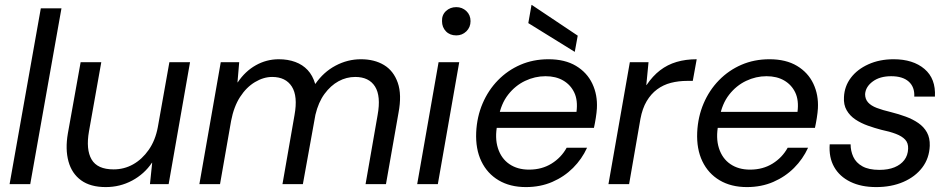

<svg xmlns="http://www.w3.org/2000/svg" viewBox="-20 -749 3863 781"><path d="M19 0 146 -715H230L103 0Z M410 12Q348 12 310 -15.5Q272 -43 258.5 -92.5Q245 -142 256 -206L308 -496H392L342 -215Q329 -141 352.5 -100.5Q376 -60 442 -60Q485 -60 521.5 -80.5Q558 -101 585 -139.5Q612 -178 622 -232L669 -496H753L666 0H590L599 -87H598Q567 -41 517.5 -14.5Q468 12 410 12Z M791 0 878 -496H953L946 -414H947Q977 -459 1020.5 -483.5Q1064 -508 1114 -508Q1151 -508 1181 -497Q1211 -486 1231.5 -464Q1252 -442 1262 -408H1263Q1296 -456 1345 -482Q1394 -508 1448 -508Q1503 -508 1542 -484.5Q1581 -461 1598 -412.5Q1615 -364 1601 -290L1550 0H1467L1516 -281Q1530 -358 1505.5 -397Q1481 -436 1425 -436Q1389 -436 1357 -418.5Q1325 -401 1300 -367Q1275 -333 1263 -282L1212 0H1129L1178 -281Q1192 -358 1167 -397Q1142 -436 1087 -436Q1052 -436 1017 -415Q982 -394 956.5 -354.5Q931 -315 920 -257L875 0Z M1677 0 1764 -496H1848L1761 0ZM1836 -605Q1810 -605 1794 -621.5Q1778 -638 1778 -663Q1777 -688 1794 -704Q1811 -720 1836 -720Q1860 -720 1877 -704Q1894 -688 1894 -663Q1894 -638 1877 -621.5Q1860 -605 1836 -605Z M2119 12Q2055 12 2008.5 -15.5Q1962 -43 1938 -93Q1914 -143 1917 -211Q1920 -274 1943 -328Q1966 -382 2005.5 -422.5Q2045 -463 2097 -485.5Q2149 -508 2211 -508Q2278 -508 2323 -481Q2368 -454 2389.5 -408.5Q2411 -363 2408 -308Q2407 -291 2403.5 -269Q2400 -247 2396 -229H1982L1993 -294H2325Q2331 -341 2316 -372.5Q2301 -404 2271 -421.5Q2241 -439 2199 -439Q2156 -439 2116 -420Q2076 -401 2047 -364Q2018 -327 2008 -271L2003 -243Q1992 -188 2005.5 -146Q2019 -104 2052 -81.5Q2085 -59 2132 -59Q2184 -59 2223.5 -83.5Q2263 -108 2285 -148H2368Q2347 -102 2311 -66Q2275 -30 2226.5 -9Q2178 12 2119 12ZM2318 -538 2129 -655 2142 -729H2143L2330 -604Z M2455 0 2542 -496H2618L2609 -403H2610Q2635 -440 2665 -463Q2695 -486 2732 -497Q2769 -508 2814 -508L2798 -420H2776Q2740 -420 2709 -412Q2678 -404 2653 -385.5Q2628 -367 2610.5 -337.5Q2593 -308 2585 -265L2539 0Z M3018 12Q2954 12 2907.5 -15.5Q2861 -43 2837 -93Q2813 -143 2816 -211Q2819 -274 2842 -328Q2865 -382 2904.5 -422.5Q2944 -463 2996 -485.5Q3048 -508 3110 -508Q3177 -508 3222 -481Q3267 -454 3288.5 -408.5Q3310 -363 3307 -308Q3306 -291 3302.5 -269Q3299 -247 3295 -229H2881L2892 -294H3224Q3230 -341 3215 -372.5Q3200 -404 3170 -421.5Q3140 -439 3098 -439Q3055 -439 3015 -420Q2975 -401 2946 -364Q2917 -327 2907 -271L2902 -243Q2891 -188 2904.5 -146Q2918 -104 2951 -81.5Q2984 -59 3031 -59Q3083 -59 3122.5 -83.5Q3162 -108 3184 -148H3267Q3246 -102 3210 -66Q3174 -30 3125.5 -9Q3077 12 3018 12Z M3544 12Q3483 12 3439 -9.5Q3395 -31 3373 -70Q3351 -109 3355 -162H3440Q3440 -135 3451 -111Q3462 -87 3488 -72.5Q3514 -58 3557 -58Q3593 -58 3618.5 -68.5Q3644 -79 3658.5 -98Q3673 -117 3674 -144Q3675 -167 3662 -181Q3649 -195 3624 -204.5Q3599 -214 3565 -221Q3538 -228 3510 -238Q3482 -248 3459.5 -263Q3437 -278 3424 -300.5Q3411 -323 3413 -354Q3415 -398 3441 -432.5Q3467 -467 3512.5 -487.5Q3558 -508 3615 -508Q3694 -508 3740.5 -468.5Q3787 -429 3783 -356H3699Q3701 -395 3676.5 -417Q3652 -439 3605 -439Q3559 -439 3530 -417.5Q3501 -396 3499 -366Q3499 -346 3511 -332.5Q3523 -319 3546.5 -310Q3570 -301 3604 -293Q3636 -285 3664.5 -274.5Q3693 -264 3715.5 -248.5Q3738 -233 3750.5 -210.5Q3763 -188 3762 -156Q3760 -105 3731.5 -67.5Q3703 -30 3654.5 -9Q3606 12 3544 12Z"/></svg>

Font: DM Sans 28pt
Style: Italic
Weight: 400
Italic angle: -10°
Version: Version 4.004;gftools[0.9.30]